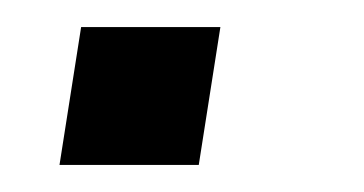

<svg xmlns="http://www.w3.org/2000/svg" viewBox="-20 -122 269 142"><path d="M24 0 40 -102H143L127 0Z"/></svg>

Font: Nunito Sans 10pt SemiCondensed
Style: Italic
Weight: 400
Width: 4
Italic angle: -9°
Designer: Vernon Adams
Foundry: Vernon Adams
Version: Version 3.101;gftools[0.9.27]